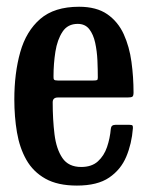

<svg xmlns="http://www.w3.org/2000/svg" viewBox="-20 -552 449 583"><path d="M23.5 -250Q23.5 -330 41.5 -393.8Q59.5 -457.5 102.2 -494.5Q145 -531.5 220 -531.5Q273 -531.5 305.8 -508.8Q338.5 -486 355.8 -448Q373 -410 379.2 -364Q385.5 -318 385.5 -271Q385.5 -261 382 -258.5Q378.5 -256 367.5 -256H156Q140 -256 140 -241.5Q140 -189 145.5 -144.2Q151 -99.5 169.5 -72.2Q188 -45 226.5 -45Q258.5 -45 277.2 -62Q296 -79 305 -105.5Q314 -132 316.5 -161Q317.5 -173 330.5 -173H373Q381 -173 382.5 -170.5Q384 -168 383.5 -162Q380 -116 363.5 -76.5Q347 -37 311.5 -12.8Q276 11.5 213.5 11.5Q155 11.5 117.8 -9.5Q80.5 -30.5 60 -66.8Q39.5 -103 31.5 -150.2Q23.5 -197.5 23.5 -250ZM156 -307.5H262.5Q272.5 -307.5 274.8 -309Q277 -310.5 277 -316.5Q277 -340.5 275.8 -368.8Q274.5 -397 269 -422.2Q263.5 -447.5 251 -463.5Q238.5 -479.5 216 -479.5Q185.5 -479.5 169.8 -455.5Q154 -431.5 148.2 -395Q142.5 -358.5 142.5 -321Q142 -313 144.2 -310.2Q146.5 -307.5 156 -307.5Z"/></svg>

Font: Besley* Condensed Medium
Style: Regular
Weight: 500
Width: 3
Designer: Owen Earl
Foundry: indestructible type*
Version: Version 3.000; ttfautohint (v1.8.3)